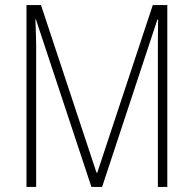

<svg xmlns="http://www.w3.org/2000/svg" viewBox="-20 -734 761 754"><path d="M339 0H381L598 -657H601C600 -603 600 -574 600 -556V0H637V-714H580L362 -56H359L141 -714H84V0H122V-557C122 -577 121 -604 119 -658H121Z"/></svg>

Font: Noto Sans Myanmar Condensed ExtraLight
Style: Regular
Weight: 200
Width: 3
Designer: Monotype Design Team
Foundry: Monotype Imaging Inc.
Version: Version 2.107